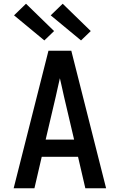

<svg xmlns="http://www.w3.org/2000/svg" viewBox="-20 -1006 640 1026"><path d="M53 0 239 -735H361L547 0H436L397 -168H203L164 0ZM224 -260H376L322 -490Q317 -515 311 -539.5Q305 -564 300 -588Q295 -564 289 -539.5Q283 -515 278 -490ZM413 -790 251 -924 315 -986 465 -840ZM217 -790 55 -924 119 -986 269 -840Z"/></svg>

Font: Iosevka Aile Semibold
Style: Regular
Weight: 600
Designer: Belleve Invis
Foundry: Belleve Invis
Version: Version 31.1.0; ttfautohint (v1.8.4)